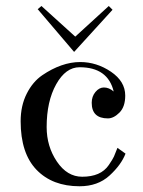

<svg xmlns="http://www.w3.org/2000/svg" viewBox="-20 -615 483 649"><path d="M360.4 -582 230.5 -439.5 107.4 -584 120.1 -594.7 234.4 -491.2 347.7 -594.7ZM251 -405.3Q306.6 -405.3 355 -372.6Q403.3 -339.8 403.3 -292Q403.3 -253.9 383.8 -234.4Q364.3 -214.8 344.7 -214.8Q290 -214.8 290 -267.6Q290 -289.1 302.7 -304.2Q315.4 -319.3 331.1 -319.3Q348.6 -319.3 364.3 -305.7Q344.7 -387.7 249 -387.7Q202.1 -387.7 169.9 -330.1Q137.7 -272.5 137.7 -185.5Q137.7 -120.1 172.4 -68.8Q207 -17.6 257.8 -17.6Q289.1 -17.6 311.5 -27.3Q334 -37.1 347.7 -57.1Q361.3 -77.1 365.2 -85.9Q369.1 -94.7 377 -115.2L404.3 -95.7Q389.6 -57.6 350.1 -21.5Q310.5 14.6 249 14.6Q157.2 14.6 103.5 -41Q49.8 -96.7 49.8 -205.1Q49.8 -257.8 70.3 -298.3Q90.8 -338.9 123 -360.8Q155.3 -382.8 187.5 -394Q219.7 -405.3 251 -405.3Z"/></svg>

Font: Bentham
Style: Regular
Weight: 400
Version: Version 002.002